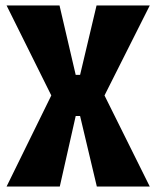

<svg xmlns="http://www.w3.org/2000/svg" viewBox="-20 -680 570 700"><path d="M4 0 167 -332 4 -660H197L256 -407H272L332 -660H526L361 -332L526 0H333L272 -257H256L198 0Z"/></svg>

Font: Bricolage Grotesque Condensed ExtraBold
Style: Regular
Weight: 800
Width: 3
Designer: Mathieu Triay
Foundry: Atelier Triay
Version: Version 1.000;gftools[0.9.30]